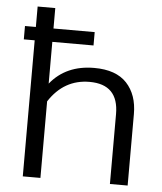

<svg xmlns="http://www.w3.org/2000/svg" viewBox="-53 -785 703 832"><g transform="rotate(5 299.0 -369.5)"><path d="M77.1 0V-591.8H29.8V-649.9H77.1V-738.8H153.8V-649.9H333V-591.8H153.8V-410.2Q222.7 -495.1 345.2 -495.1Q439.9 -495.1 486.6 -445.1Q533.2 -395 533.2 -311V0H456.1V-304.2Q456.1 -433.1 330.1 -433.1Q218.8 -433.1 153.8 -333V0Z"/></g></svg>

Font: Prompt Light
Style: Regular
Weight: 300
Designer: Katatrad Team
Foundry: CadsonDemak
Version: Version 1.000;PS 001.000;hotconv 1.0.88;makeotf.lib2.5.64775